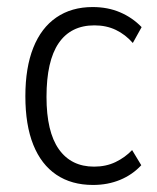

<svg xmlns="http://www.w3.org/2000/svg" viewBox="-20 -517 446 545"><path d="M244 8Q183 8 140 -21Q97 -50 74.5 -106Q52 -162 52 -244Q52 -325 74.5 -381.5Q97 -438 140 -467.5Q183 -497 243 -497Q286 -497 321 -482Q356 -467 382 -440L357 -395Q336 -419 309 -432Q282 -445 248 -445Q181 -445 146.5 -394.5Q112 -344 112 -242Q112 -143 147 -93.5Q182 -44 247 -44Q281 -44 308 -57Q335 -70 355 -91L381 -48Q356 -21 321 -6.5Q286 8 244 8Z"/></svg>

Font: Nunito Sans 10pt Condensed Light
Style: Regular
Weight: 300
Width: 3
Designer: Vernon Adams
Foundry: Vernon Adams
Version: Version 3.101;gftools[0.9.27]